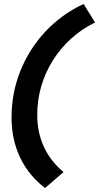

<svg xmlns="http://www.w3.org/2000/svg" viewBox="-20 -731 500 970"><path d="M207.9 218.9Q125.1 156.1 81.7 65Q38.3 -26.2 38.3 -136.9Q38.3 -260.7 82.8 -372.3Q127.4 -483.9 209.4 -571.6Q291.5 -659.2 402.3 -711L460.3 -617.3Q392.8 -584.8 339 -535.6Q285.1 -486.4 246.8 -425.4Q208.5 -364.4 188.3 -294.9Q168.1 -225.4 168.1 -150.5Q168.1 -61.5 202.1 11.6Q236.2 84.8 301 138.3Z"/></svg>

Font: Red Hat Display VF
Style: Italic
Weight: 300
Italic angle: -12°
Designer: Pentagram, MCKL
Foundry: Pentagram, MCKL
Version: Version 1.010